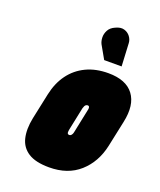

<svg xmlns="http://www.w3.org/2000/svg" viewBox="-138 -823 769 921"><g transform="rotate(20 246.0 -363.0)"><path d="M379 -681Q378 -699 366.5 -714Q355 -729 336 -734.5Q317 -740 292 -728Q269 -718 259.5 -700Q250 -682 250.5 -663.5Q251 -645 258 -631L296 -564H385ZM457 -185 485 -317Q505 -409 466.5 -460.5Q428 -512 337 -512Q273 -512 224 -488.5Q175 -465 143 -421.5Q111 -378 98 -317L70 -185Q58 -126 68.5 -82Q79 -38 116.5 -14Q154 10 223 10Q318 10 378 -43.5Q438 -97 457 -185ZM304 -311 279 -191Q278 -185 275.5 -180Q273 -175 269.5 -172Q266 -169 261 -169Q256 -169 253.5 -172Q251 -175 251 -180Q251 -185 252 -191L277 -311Q279 -318 281.5 -323Q284 -328 288 -330.5Q292 -333 296 -333Q301 -333 303 -330.5Q305 -328 305.5 -323Q306 -318 304 -311Z"/></g></svg>

Font: Advent Pro Black
Style: Italic
Weight: 900
Italic angle: -12°
Version: Version 3.000